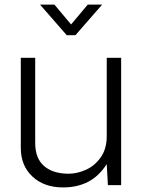

<svg xmlns="http://www.w3.org/2000/svg" viewBox="-20 -810 621 840"><path d="M256 10Q173 10 122 -37.5Q71 -85 71 -163V-557H134V-185Q134 -117 173 -83.5Q212 -50 280 -50Q318 -50 356.5 -67.5Q395 -85 421 -122Q447 -159 447 -215V-557H510V0H452L447 -92Q412 -38 364.5 -14Q317 10 256 10ZM272 -656 155 -790H218L291 -703L364 -790H427L310 -656Z"/></svg>

Font: BDO Grotesk Light
Style: Regular
Weight: 300
Designer: Deni Anggara
Foundry: Lokal Container
Version: Version 2.000